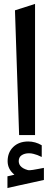

<svg xmlns="http://www.w3.org/2000/svg" viewBox="-20 -701 259 995"><path d="M54.7 204.1Q19.5 175.8 19.5 134.3Q19.5 88.9 48.8 60.5Q78.1 32.2 126.5 32.2Q144.5 32.2 162.1 37.1Q179.7 42 195.3 51.3L196.3 52.2V53.2V109.4V112.3L193.4 111.3Q181.2 105.5 173.6 102.5Q166 99.6 153.8 96.4Q141.6 93.3 130.4 93.3Q107.9 93.3 92.5 103.3Q77.1 113.3 77.1 134.3Q77.1 138.7 78.1 143.1Q79.1 147.5 80.8 151.1Q82.5 154.8 85.4 158.4Q88.4 162.1 92.3 165.3Q96.2 168.5 100.8 171.1Q105.5 173.8 111.1 176Q116.7 178.2 123.5 180.2Q125.5 180.7 127.7 180.9Q129.9 181.2 133.8 181.2Q139.6 181.2 150.4 179.4Q161.1 177.7 177.7 174.6Q194.3 171.4 205.1 169.4L207.5 168.9V171.4V230V231.4L206.1 231.9Q184.6 236.8 147.2 244.9Q109.9 252.9 78.9 259.8Q47.9 266.6 21 272.9L18.6 273.9V271.5V214.4V212.9L20 212.4Q24.9 211.4 31.2 210Q37.6 208.5 43.9 207Q50.3 205.6 54.7 204.1ZM57.6 -647.5 161.6 -680.7V-1H79.1Z"/></svg>

Font: Samim WOL
Style: Medium-WOL
Weight: 500
Foundry: DejaVu fonts team - Redesigned by Saber Rastikerdar
Version: Version 4.0.0